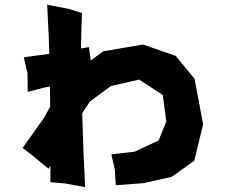

<svg xmlns="http://www.w3.org/2000/svg" viewBox="-20 -760 964 809"><path d="M178.7 -740.2 185.5 -605.5 187.5 -533.2 80.1 -518.6 95.7 -452.1 96.7 -373 172.9 -392.6 190.4 -395.5 191.4 -310.5 164.1 -261.7 75.2 -136.7 122.1 -100.6 184.6 -48.8 192.4 -62.5V7.8L252 12.7L338.9 28.3L332 -114.3L326.2 -282.2L358.4 -332L447.3 -397.5L566.4 -424.8L666 -359.4L680.7 -248L648.4 -168L547.9 -121.1L449.2 -109.4L463.9 -44.9L467.8 20.5L584 11.7L703.1 -14.6L798.8 -83L835.9 -236.3L799.8 -427.7L720.7 -524.4L583 -572.3L415 -543.9L362.3 -504.9L354.5 -561.5L321.3 -555.7V-572.3L325.2 -705.1L268.6 -722.7Z"/></svg>

Font: MaokenAssortedSans-Lite
Style: Lite
Weight: 400
Version: Version 1.400